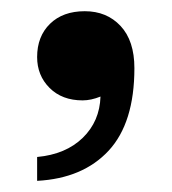

<svg xmlns="http://www.w3.org/2000/svg" viewBox="-20 -176 310 346"><path d="M46.9 106.9Q98.6 102.1 129.2 72.3Q159.7 42.5 161.1 -2Q144 4.9 128.9 4.9Q91.8 4.9 69.3 -17.6Q46.9 -40 46.9 -73.2Q46.9 -110.4 70.1 -133.1Q93.3 -155.8 132.8 -155.8Q172.4 -155.8 197.3 -129.2Q222.2 -102.5 222.2 -53.2Q222.2 45.4 175.8 95.5Q129.4 145.5 46.9 149.9Z"/></svg>

Font: Montagu Slab 144pt Medium
Style: Regular
Weight: 500
Designer: Florian Karsten
Foundry: Florian Karsten
Version: Version 1.000